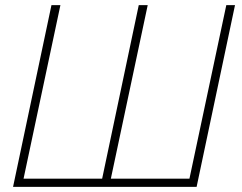

<svg xmlns="http://www.w3.org/2000/svg" viewBox="-20 -730 946 750"><path d="M31 0 181 -710H216L72 -32H379L522 -710H557L413 -32H720L864 -710H898L748 0Z"/></svg>

Font: Raleway ExtraLight
Style: Italic
Weight: 200
Italic angle: -12°
Designer: Matt McInerney, Pablo Impallari, Rodrigo Fuenzalida
Foundry: Matt McInerney, Pablo Impallari, Rodrigo Fuenzalida
Version: Version 4.026